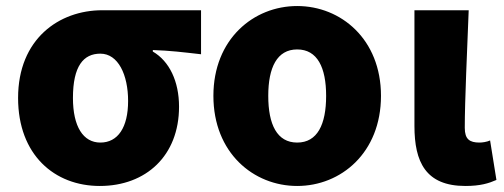

<svg xmlns="http://www.w3.org/2000/svg" viewBox="-20 -603 1673 637"><path d="M311 14C465 14 574 -87 574 -249C574 -333 542 -400 487 -432V-437C546 -435 585 -430 647 -423V-569H319C176 -569 40 -474 40 -278C40 -89 161 14 311 14ZM313 -130C256 -130 222 -183 222 -278C222 -384 257 -425 313 -425C372 -425 405 -355 405 -268C405 -180 371 -130 313 -130Z M966 14C1111 14 1244 -96 1244 -285C1244 -473 1111 -583 966 -583C821 -583 688 -473 688 -285C688 -96 821 14 966 14ZM966 -130C899 -130 870 -190 870 -285C870 -379 899 -439 966 -439C1033 -439 1062 -379 1062 -285C1062 -190 1033 -130 966 -130Z M1524 14C1574 14 1602 5 1627 -6L1606 -137C1595 -132 1580 -130 1571 -130C1538 -130 1522 -141 1522 -179C1522 -269 1530 -439 1535 -569H1355V-185C1355 -66 1392 14 1524 14Z"/></svg>

Font: Noto Sans JP Black
Style: Regular
Weight: 900
Designer: Ryoko NISHIZUKA  (kana, bopomofo & ideographs); Paul D. Hunt (Latin, Greek & Cyrillic); Sandoll Communications , Soo-you
Foundry: Adobe
Version: Version 2.002;hotconv 1.0.116;makeotfexe 2.5.65601